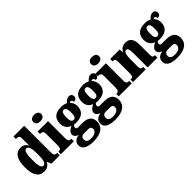

<svg xmlns="http://www.w3.org/2000/svg" viewBox="113 -1854 3169 3169"><g transform="rotate(-45 1697.5 -269.5)"><path d="M215 10C283 10 325 -21 352 -73H357L388 0H583V-58H575C532 -58 512 -75 512 -137V-760H261V-703H269C307 -703 339 -696 339 -642V-590C339 -551 339 -508 341 -478H336C312 -518 277 -548 212 -548C100 -548 34 -460 34 -267C34 -75 100 10 215 10ZM269 -68C225 -68 208 -135 208 -268C208 -400 225 -472 270 -472C323 -472 339 -400 339 -269C339 -136 323 -68 269 -68Z M755 -623C806 -623 849 -648 849 -698C849 -750 806 -773 755 -773C702 -773 662 -750 662 -698C662 -648 702 -623 755 -623ZM608 0H911V-58H901C868 -58 845 -73 845 -128V-536H601V-479H618C649 -479 674 -463 674 -412V-131C674 -74 651 -58 618 -58H608Z M1140 234C1325 234 1413 160 1413 40C1413 -58 1352 -113 1226 -113H1120C1100 -113 1082 -122 1082 -144C1082 -165 1097 -186 1109 -192C1120 -189 1148 -188 1160 -188C1302 -188 1365 -262 1365 -370C1365 -429 1340 -469 1311 -496C1318 -499 1327 -505 1340 -505C1352 -505 1372 -493 1372 -459C1424 -459 1441 -489 1441 -523C1441 -555 1418 -584 1377 -584C1330 -584 1303 -557 1274 -524C1240 -542 1208 -550 1160 -550C1017 -550 954 -484 954 -365C954 -279 1001 -228 1061 -209C1004 -178 965 -147 965 -102C965 -53 1005 -30 1042 -16C965 -9 916 35 916 101C916 188 990 234 1140 234ZM1158 -251C1111 -251 1102 -300 1102 -364C1102 -431 1111 -486 1159 -486C1208 -486 1215 -433 1215 -365C1215 -299 1208 -251 1158 -251ZM1143 170C1091 170 1046 148 1046 100C1046 44 1086 27 1111 27H1225C1265 27 1282 50 1282 81C1282 137 1229 170 1143 170Z M1649 234C1834 234 1922 160 1922 40C1922 -58 1861 -113 1735 -113H1629C1609 -113 1591 -122 1591 -144C1591 -165 1606 -186 1618 -192C1629 -189 1657 -188 1669 -188C1811 -188 1874 -262 1874 -370C1874 -429 1849 -469 1820 -496C1827 -499 1836 -505 1849 -505C1861 -505 1881 -493 1881 -459C1933 -459 1950 -489 1950 -523C1950 -555 1927 -584 1886 -584C1839 -584 1812 -557 1783 -524C1749 -542 1717 -550 1669 -550C1526 -550 1463 -484 1463 -365C1463 -279 1510 -228 1570 -209C1513 -178 1474 -147 1474 -102C1474 -53 1514 -30 1551 -16C1474 -9 1425 35 1425 101C1425 188 1499 234 1649 234ZM1667 -251C1620 -251 1611 -300 1611 -364C1611 -431 1620 -486 1668 -486C1717 -486 1724 -433 1724 -365C1724 -299 1717 -251 1667 -251ZM1652 170C1600 170 1555 148 1555 100C1555 44 1595 27 1620 27H1734C1774 27 1791 50 1791 81C1791 137 1738 170 1652 170Z M2105 -623C2156 -623 2199 -648 2199 -698C2199 -750 2156 -773 2105 -773C2052 -773 2012 -750 2012 -698C2012 -648 2052 -623 2105 -623ZM1958 0H2261V-58H2251C2218 -58 2195 -73 2195 -128V-536H1951V-479H1968C1999 -479 2024 -463 2024 -412V-131C2024 -74 2001 -58 1968 -58H1958Z M2291 0H2587V-58H2584C2545 -58 2528 -67 2528 -122V-305C2528 -384 2542 -457 2586 -457C2625 -457 2634 -408 2634 -323V0H2862V-58H2858C2818 -58 2806 -67 2806 -128V-358C2806 -493 2757 -550 2663 -550C2585 -550 2551 -514 2529 -469H2525L2513 -536H2295V-479H2299C2338 -479 2356 -470 2356 -415V-125C2356 -67 2335 -58 2295 -58H2291Z M3094 234C3279 234 3367 160 3367 40C3367 -58 3306 -113 3180 -113H3074C3054 -113 3036 -122 3036 -144C3036 -165 3051 -186 3063 -192C3074 -189 3102 -188 3114 -188C3256 -188 3319 -262 3319 -370C3319 -429 3294 -469 3265 -496C3272 -499 3281 -505 3294 -505C3306 -505 3326 -493 3326 -459C3378 -459 3395 -489 3395 -523C3395 -555 3372 -584 3331 -584C3284 -584 3257 -557 3228 -524C3194 -542 3162 -550 3114 -550C2971 -550 2908 -484 2908 -365C2908 -279 2955 -228 3015 -209C2958 -178 2919 -147 2919 -102C2919 -53 2959 -30 2996 -16C2919 -9 2870 35 2870 101C2870 188 2944 234 3094 234ZM3112 -251C3065 -251 3056 -300 3056 -364C3056 -431 3065 -486 3113 -486C3162 -486 3169 -433 3169 -365C3169 -299 3162 -251 3112 -251ZM3097 170C3045 170 3000 148 3000 100C3000 44 3040 27 3065 27H3179C3219 27 3236 50 3236 81C3236 137 3183 170 3097 170Z"/></g></svg>

Font: Noto Serif Sinhala Condensed Black
Style: Regular
Weight: 900
Width: 3
Designer: Jelle Bosma - Monotype Design Team
Foundry: Monotype Imaging Inc.
Version: Version 2.007